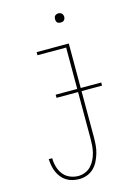

<svg xmlns="http://www.w3.org/2000/svg" viewBox="-135 -781 770 1067"><g transform="rotate(-15 250.0 -247.0)"><path d="M185 213Q166 213 147 208.5Q128 204 112 194Q96 184 84 169Q72 154 64.5 136.5Q57 119 53.5 100Q50 81 49 62H69Q69 87 76 111.5Q83 136 98 155.5Q113 175 136.5 185Q160 195 185 195Q205 195 224.5 187Q244 179 258 164Q272 149 281 130.5Q290 112 295 92Q300 72 301.5 51.5Q303 31 303 10V-512H138V-530H323V10Q323 33 321 56Q319 79 312.5 101Q306 123 295.5 144Q285 165 268.5 181Q252 197 230 205Q208 213 185 213ZM310 -654Q305 -654 299.5 -655.5Q294 -657 290.5 -660.5Q287 -664 285.5 -669.5Q284 -675 284 -680Q284 -685 285.5 -690.5Q287 -696 290.5 -699.5Q294 -703 299.5 -705Q305 -707 310 -707Q315 -707 320.5 -705Q326 -703 329.5 -699.5Q333 -696 335 -690.5Q337 -685 337 -680Q337 -675 335 -669.5Q333 -664 329.5 -660.5Q326 -657 320.5 -655.5Q315 -654 310 -654ZM179 -256V-274H441V-256Z"/></g></svg>

Font: Iosevka Slab Thin
Style: Regular
Weight: 100
Monospace: yes
Designer: Belleve Invis
Foundry: Belleve Invis
Version: Version 11.1.0; ttfautohint (v1.8.3)